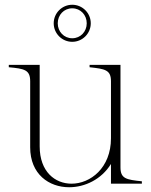

<svg xmlns="http://www.w3.org/2000/svg" viewBox="-20 -773 634 808"><path d="M271 15C337 15 407 -18 447 -83V0H577V-10C511 -17 487 -21 487 -69V-500H357V-490C422 -483 447 -479 447 -431V-191C447 -66 360 0 281 0C212 0 147 -50 147 -157V-500H17V-490C83 -484 107 -479 107 -431V-153C107 -40 186 15 271 15ZM284 -597C327 -597 362 -632 362 -675C362 -718 327 -753 284 -753C241 -753 206 -718 206 -675C206 -632 241 -597 284 -597ZM284 -612C249 -612 223 -640 223 -675C223 -710 249 -738 284 -738C319 -738 345 -710 345 -675C345 -640 319 -612 284 -612Z"/></svg>

Font: Sprat Condensed Thin
Style: Regular
Weight: 100
Width: 3
Designer: Ethan Nakache
Foundry: Collletttivo
Version: Version 2.000;Glyphs 3.2 (3217)